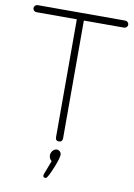

<svg xmlns="http://www.w3.org/2000/svg" viewBox="-95 -730 692 994"><g transform="rotate(10 251.0 -233.0)"><path d="M252 6Q233 6 233 -13V-633H21Q13 -633 7.5 -638.5Q2 -644 2 -651Q2 -659 7.5 -664.5Q13 -670 21 -670H481Q489 -670 494.5 -664.5Q500 -659 500 -651Q500 -644 494.5 -638.5Q489 -633 481 -633H270V-13Q270 -5 265 0.5Q260 6 252 6ZM216 204Q203 204 203 194Q203 189 205 184L232 113Q218 101 218 85Q218 70 227.5 59.5Q237 49 249 49Q258 49 265 56Q272 63 272 72Q272 89 254 135Q228 199 219 203Q217 204 216 204Z"/></g></svg>

Font: Comic Neue Light
Style: Regular
Weight: 300
Designer: Craig Rozynski
Foundry: Craig Rozynski
Version: Version 2.003